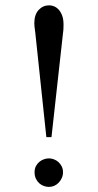

<svg xmlns="http://www.w3.org/2000/svg" viewBox="-20 -698 373 732"><path d="M220.2 -41.5Q220.2 -29.8 215.8 -19.8Q211.4 -9.8 204.1 -2Q196.8 5.9 187 10.3Q177.2 14.6 166.5 14.6Q158.2 14.6 148.4 11.5Q138.7 8.3 130.6 1.5Q122.6 -5.4 117.2 -16.1Q111.8 -26.9 111.8 -41.5Q111.8 -54.7 116.9 -64.5Q122.1 -74.2 129.9 -80.8Q137.7 -87.4 147.5 -90.8Q157.2 -94.2 166.5 -94.2Q175.8 -94.2 185.5 -90.6Q195.3 -86.9 202.9 -80.1Q210.4 -73.2 215.3 -63.5Q220.2 -53.7 220.2 -41.5ZM222.2 -604.5Q222.2 -598.6 221.9 -590.1Q221.7 -581.5 220.2 -571.8L176.3 -175.3H156.7L114.7 -571.8Q112.3 -588.9 111.6 -596.2Q110.8 -603.5 110.8 -608.9Q110.8 -642.1 127.2 -659.9Q143.6 -677.7 167.5 -677.7Q176.8 -677.7 186.3 -673.8Q195.8 -669.9 203.9 -661.1Q211.9 -652.3 217 -638.4Q222.2 -624.5 222.2 -604.5Z"/></svg>

Font: GodaGr
Style: Regular
Weight: 400
Version: 1.0.0